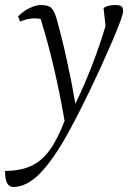

<svg xmlns="http://www.w3.org/2000/svg" viewBox="-80 -482 510 764"><path d="M-27 262Q-43 262 -51.5 247Q-60 232 -60 198Q1 198 43.5 178.5Q86 159 117.5 115.5Q149 72 177 -1Q159 -106 135 -209.5Q111 -313 82 -406Q73 -409 58 -409Q28 -409 0 -396L-8 -417Q13 -438 38 -450Q63 -462 82 -462Q112 -462 124 -450.5Q136 -439 145 -408Q166 -334 185.5 -245Q205 -156 220 -69Q256 -144 286.5 -222.5Q317 -301 340 -379L332 -450Q342 -457 354.5 -459.5Q367 -462 378 -462Q394 -462 402 -457.5Q410 -453 410 -438Q410 -428 398.5 -396.5Q387 -365 367 -318.5Q347 -272 323 -219Q252 -64 193 43.5Q134 151 80.5 206.5Q27 262 -27 262Z"/></svg>

Font: Petrona Light
Style: Italic
Weight: 300
Italic angle: -9°
Designer: Ringo R. Seeber
Foundry: Ringo R. Seeber
Version: Version 2.001; ttfautohint (v1.8.3)